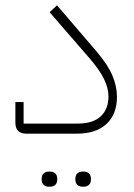

<svg xmlns="http://www.w3.org/2000/svg" viewBox="-20 -504 505 724"><path d="M79 0Q38 0 38 -42V-119H69V-38H273Q331 -38 360 -65.5Q389 -93 389 -140Q389 -172 372 -206.5Q355 -241 317 -285L167 -458L195 -484L344 -310Q386 -261 403.5 -220Q421 -179 421 -139Q421 -73 381.5 -36.5Q342 0 270 0ZM291 200Q279 200 271.5 193Q264 186 264 172Q264 157 271.5 150Q279 143 291 143H296Q308 143 315.5 150Q323 157 323 172Q323 186 315.5 193Q308 200 296 200ZM164 200Q152 200 144.5 193Q137 186 137 172Q137 157 144.5 150Q152 143 164 143H169Q181 143 188.5 150Q196 157 196 172Q196 186 188.5 193Q181 200 169 200Z"/></svg>

Font: IBM Plex Sans Arabic ExtraLight
Style: Regular
Weight: 200
Designer: Mike Abbink, Paul van der Laan, Pieter van Rosmalen, Wael Morcos, Khajak Apelian
Foundry: Bold Monday
Version: Version 1.1